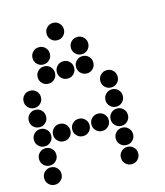

<svg xmlns="http://www.w3.org/2000/svg" viewBox="-117 -884 833 967"><g transform="rotate(-15 300.0 -400.0)"><path d="M249 -795Q231 -795 218 -782Q205 -769 205 -751V-749Q205 -731 218 -718Q231 -705 249 -705H251Q269 -705 282 -718Q295 -731 295 -749V-751Q295 -769 282 -782Q269 -795 251 -795ZM149 -695Q131 -695 118 -682Q105 -669 105 -651V-649Q105 -631 118 -618Q131 -605 149 -605H151Q169 -605 182 -618Q195 -631 195 -649V-651Q195 -669 182 -682Q169 -695 151 -695ZM349 -695Q331 -695 318 -682Q305 -669 305 -651V-649Q305 -631 318 -618Q331 -605 349 -605H351Q369 -605 382 -618Q395 -631 395 -649V-651Q395 -669 382 -682Q369 -695 351 -695ZM149 -595Q131 -595 118 -582Q105 -569 105 -551V-549Q105 -531 118 -518Q131 -505 149 -505H151Q169 -505 182 -518Q195 -531 195 -549V-551Q195 -569 182 -582Q169 -595 151 -595ZM249 -595Q231 -595 218 -582Q205 -569 205 -551V-549Q205 -531 218 -518Q231 -505 249 -505H251Q269 -505 282 -518Q295 -531 295 -549V-551Q295 -569 282 -582Q269 -595 251 -595ZM349 -595Q331 -595 318 -582Q305 -569 305 -551V-549Q305 -531 318 -518Q331 -505 349 -505H351Q369 -505 382 -518Q395 -531 395 -549V-551Q395 -569 382 -582Q369 -595 351 -595ZM49 -495Q31 -495 18 -482Q5 -469 5 -451V-449Q5 -431 18 -418Q31 -405 49 -405H51Q69 -405 82 -418Q95 -431 95 -449V-451Q95 -469 82 -482Q69 -495 51 -495ZM449 -495Q431 -495 418 -482Q405 -469 405 -451V-449Q405 -431 418 -418Q431 -405 449 -405H451Q469 -405 482 -418Q495 -431 495 -449V-451Q495 -469 482 -482Q469 -495 451 -495ZM49 -395Q31 -395 18 -382Q5 -369 5 -351V-349Q5 -331 18 -318Q31 -305 49 -305H51Q69 -305 82 -318Q95 -331 95 -349V-351Q95 -369 82 -382Q69 -395 51 -395ZM449 -395Q431 -395 418 -382Q405 -369 405 -351V-349Q405 -331 418 -318Q431 -305 449 -305H451Q469 -305 482 -318Q495 -331 495 -349V-351Q495 -369 482 -382Q469 -395 451 -395ZM49 -295Q31 -295 18 -282Q5 -269 5 -251V-249Q5 -231 18 -218Q31 -205 49 -205H51Q69 -205 82 -218Q95 -231 95 -249V-251Q95 -269 82 -282Q69 -295 51 -295ZM149 -295Q131 -295 118 -282Q105 -269 105 -251V-249Q105 -231 118 -218Q131 -205 149 -205H151Q169 -205 182 -218Q195 -231 195 -249V-251Q195 -269 182 -282Q169 -295 151 -295ZM249 -295Q231 -295 218 -282Q205 -269 205 -251V-249Q205 -231 218 -218Q231 -205 249 -205H251Q269 -205 282 -218Q295 -231 295 -249V-251Q295 -269 282 -282Q269 -295 251 -295ZM349 -295Q331 -295 318 -282Q305 -269 305 -251V-249Q305 -231 318 -218Q331 -205 349 -205H351Q369 -205 382 -218Q395 -231 395 -249V-251Q395 -269 382 -282Q369 -295 351 -295ZM449 -295Q431 -295 418 -282Q405 -269 405 -251V-249Q405 -231 418 -218Q431 -205 449 -205H451Q469 -205 482 -218Q495 -231 495 -249V-251Q495 -269 482 -282Q469 -295 451 -295ZM49 -195Q31 -195 18 -182Q5 -169 5 -151V-149Q5 -131 18 -118Q31 -105 49 -105H51Q69 -105 82 -118Q95 -131 95 -149V-151Q95 -169 82 -182Q69 -195 51 -195ZM449 -195Q431 -195 418 -182Q405 -169 405 -151V-149Q405 -131 418 -118Q431 -105 449 -105H451Q469 -105 482 -118Q495 -131 495 -149V-151Q495 -169 482 -182Q469 -195 451 -195ZM49 -95Q31 -95 18 -82Q5 -69 5 -51V-49Q5 -31 18 -18Q31 -5 49 -5H51Q69 -5 82 -18Q95 -31 95 -49V-51Q95 -69 82 -82Q69 -95 51 -95ZM449 -95Q431 -95 418 -82Q405 -69 405 -51V-49Q405 -31 418 -18Q431 -5 449 -5H451Q469 -5 482 -18Q495 -31 495 -49V-51Q495 -69 482 -82Q469 -95 451 -95Z"/></g></svg>

Font: Doto Black Rounded Black
Style: Regular
Weight: 900
Monospace: yes
Version: Version 1.000